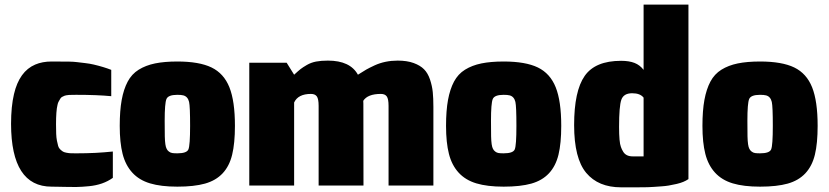

<svg xmlns="http://www.w3.org/2000/svg" viewBox="-20 -802 3582 830"><path d="M312 6.3H296.9L259.8 5.9Q244.1 5.9 235.4 5.4L203.1 4.9Q28.3 4.9 27.8 -266.1Q27.8 -341.8 40.5 -395.5Q63.5 -493.7 132.3 -522.9Q163.1 -536.1 203.1 -536.1Q259.8 -536.1 279.8 -535.6Q299.8 -535.2 313.2 -533.4Q326.7 -531.7 347.7 -529.3Q368.7 -526.9 385.3 -522.9Q428.7 -512.7 460.9 -500V-386.2Q399.4 -392.1 309.1 -392.1Q285.6 -392.1 278.3 -391.6L274.9 -391.1Q265.1 -390.1 261.2 -388.7L259.3 -388.2Q255.9 -386.7 249.8 -383.8Q243.7 -380.9 241.2 -376.2Q238.8 -371.6 234.4 -364.5Q230 -357.4 228.5 -348.1Q222.2 -322.8 222.2 -264.2Q222.2 -240.7 222.9 -223.6Q223.6 -206.5 226.1 -193.8Q228.5 -181.2 231 -172.9L231.4 -170.9Q233.9 -162.1 240.5 -156Q247.1 -149.9 252.2 -146.7Q257.3 -143.6 268.1 -141.6Q278.8 -139.6 287.4 -139.4Q295.9 -139.2 312 -139.2Q353 -139.2 392.1 -141.1L400.4 -141.6Q428.7 -143.1 467.8 -147V-33.2Q446.8 -18.1 420.9 -9Q395 0 365 2.9Q335 5.9 312 6.3Z M746.6 -139.2Q787.1 -139.2 794.4 -156Q801.8 -172.9 801.8 -257.8Q801.8 -342.3 797.4 -361.3Q792 -384.3 772.9 -389.6Q763.7 -392.1 746.6 -392.1Q707 -392.1 699.5 -373.8Q691.9 -355.5 691.9 -279.8Q691.9 -228.5 692.4 -212.4Q693.4 -171.4 700.2 -159.2Q703.1 -152.3 710 -147Q716.8 -141.6 724.9 -140.4Q732.9 -139.2 746.6 -139.2ZM746.6 4.9Q675.8 4.9 628.7 -9.3Q581.5 -23.4 552 -55.7Q522.5 -87.9 510 -136.7Q497.6 -185.5 497.6 -257.8Q497.6 -323.7 506.1 -370.1Q514.6 -416.5 532 -449.2Q549.3 -481.9 579.6 -500.7Q609.9 -519.5 650.1 -527.8Q690.4 -536.1 746.6 -536.1Q841.3 -536.1 894.5 -510.3Q947.8 -484.4 971.7 -424.6Q995.6 -364.7 995.6 -257.8Q995.6 -182.6 983.6 -133.3Q971.7 -84 942.4 -52.7Q913.1 -21.5 866.2 -8.3Q819.3 4.9 746.6 4.9Z M1853.5 0H1659.7V-344.2Q1659.7 -374.5 1651.9 -385.3Q1644 -396 1626.5 -396Q1569.3 -396 1550.3 -366.2Q1550.3 -362.8 1550.8 -353.5Q1551.3 -344.2 1551.3 0H1357.4V-344.2Q1357.4 -374.5 1349.6 -385.3Q1341.8 -396 1324.2 -396Q1268.6 -396 1251.5 -358.9V0H1057.6V-530.8H1219.2L1251.5 -479Q1270 -496.1 1279.3 -503.4Q1288.6 -510.7 1306.6 -521.2Q1324.7 -531.7 1346.4 -535.9Q1368.2 -540 1397.5 -540Q1493.7 -540 1527.3 -479Q1550.8 -494.1 1563.2 -501.2Q1575.7 -508.3 1599.6 -519.5Q1644.5 -540 1699.2 -540Q1739.7 -540 1768.3 -529.5Q1796.9 -519 1813.2 -502.4Q1829.6 -485.8 1838.9 -458.3Q1848.1 -430.7 1850.8 -404.1Q1853.5 -377.4 1853.5 -339.8Z M2157.2 -139.2Q2197.8 -139.2 2205.1 -156Q2212.4 -172.9 2212.4 -257.8Q2212.4 -342.3 2208 -361.3Q2202.6 -384.3 2183.6 -389.6Q2174.3 -392.1 2157.2 -392.1Q2117.7 -392.1 2110.1 -373.8Q2102.5 -355.5 2102.5 -279.8Q2102.5 -228.5 2103 -212.4Q2104 -171.4 2110.8 -159.2Q2113.8 -152.3 2120.6 -147Q2127.4 -141.6 2135.5 -140.4Q2143.6 -139.2 2157.2 -139.2ZM2157.2 4.9Q2086.4 4.9 2039.3 -9.3Q1992.2 -23.4 1962.6 -55.7Q1933.1 -87.9 1920.7 -136.7Q1908.2 -185.5 1908.2 -257.8Q1908.2 -323.7 1916.7 -370.1Q1925.3 -416.5 1942.6 -449.2Q1960 -481.9 1990.2 -500.7Q2020.5 -519.5 2060.8 -527.8Q2101.1 -536.1 2157.2 -536.1Q2252 -536.1 2305.2 -510.3Q2358.4 -484.4 2382.3 -424.6Q2406.2 -364.7 2406.2 -257.8Q2406.2 -182.6 2394.3 -133.3Q2382.3 -84 2353 -52.7Q2323.7 -21.5 2276.9 -8.3Q2230 4.9 2157.2 4.9Z M2762.2 -126V-379.9Q2747.6 -398.9 2712.9 -398.9Q2675.8 -398.9 2666 -370.8Q2656.2 -342.8 2656.2 -253.9Q2656.2 -187 2664.1 -167Q2667.5 -156.7 2673.8 -146.5Q2686 -126 2714.8 -126ZM2733.4 7.8H2665Q2566.4 7.8 2514.2 -54.7Q2461.9 -117.2 2461.9 -261.2Q2461.9 -408.7 2507.6 -473.9Q2553.2 -539.1 2665 -539.1Q2699.7 -539.1 2722.9 -530Q2746.1 -521 2762.2 -500V-782.2H2956.1V-27.8Q2936.5 -14.2 2906.7 -7.3L2900.4 -5.9Q2870.1 1.5 2841.8 3.4L2806.6 5.9Q2788.6 7.8 2733.4 7.8Z M3265.6 -139.2Q3306.2 -139.2 3313.5 -156Q3320.8 -172.9 3320.8 -257.8Q3320.8 -342.3 3316.4 -361.3Q3311 -384.3 3292 -389.6Q3282.7 -392.1 3265.6 -392.1Q3226.1 -392.1 3218.5 -373.8Q3210.9 -355.5 3210.9 -279.8Q3210.9 -228.5 3211.4 -212.4Q3212.4 -171.4 3219.2 -159.2Q3222.2 -152.3 3229 -147Q3235.8 -141.6 3243.9 -140.4Q3252 -139.2 3265.6 -139.2ZM3265.6 4.9Q3194.8 4.9 3147.7 -9.3Q3100.6 -23.4 3071 -55.7Q3041.5 -87.9 3029.1 -136.7Q3016.6 -185.5 3016.6 -257.8Q3016.6 -323.7 3025.1 -370.1Q3033.7 -416.5 3051 -449.2Q3068.4 -481.9 3098.6 -500.7Q3128.9 -519.5 3169.2 -527.8Q3209.5 -536.1 3265.6 -536.1Q3360.4 -536.1 3413.6 -510.3Q3466.8 -484.4 3490.7 -424.6Q3514.6 -364.7 3514.6 -257.8Q3514.6 -182.6 3502.7 -133.3Q3490.7 -84 3461.4 -52.7Q3432.1 -21.5 3385.3 -8.3Q3338.4 4.9 3265.6 4.9Z"/></svg>

Font: Squarion Black
Style: Regular
Weight: 900
Designer: Natanael Gama
Version: Version 1.00;September 12, 2019;FontCreator 11.5.0.2425 64-b